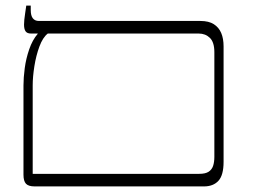

<svg xmlns="http://www.w3.org/2000/svg" viewBox="-20 -667 905 687"><path d="M104 0Q82 0 73 -9.5Q64 -19 64 -42V-361Q64 -389 68.5 -423Q73 -457 84.5 -490.5Q96 -524 115 -546V-557H151V-547Q133 -533 121 -500.5Q109 -468 103 -430Q97 -392 97 -361V-45H693Q715 -45 726.5 -52.5Q738 -60 742.5 -73.5Q747 -87 747 -106V-480Q747 -516 731 -531.5Q715 -547 691 -547H91Q77 -547 71.5 -555Q66 -563 66 -579Q66 -586 67 -596.5Q68 -607 70 -619.5Q72 -632 74 -647H90V-631Q90 -611 97.5 -601.5Q105 -592 119 -592H697Q727 -592 745 -580.5Q763 -569 771.5 -549Q780 -529 780 -501V-88Q780 -40 761.5 -20Q743 0 710 0Z"/></svg>

Font: Noto Serif Hebrew ExtraLight
Style: Regular
Weight: 250
Version: Version 2.003